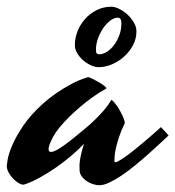

<svg xmlns="http://www.w3.org/2000/svg" viewBox="-90 -525 524 574"><path d="M252 -43Q252 -40 254.9 -40Q259.3 -40 269.5 -46.4Q279.8 -52.7 293 -62.5Q306.2 -72.3 321 -84.5Q335.9 -96.7 349.6 -108.4Q363.3 -120.1 374.3 -129.9Q385.3 -139.6 391.1 -145Q395.5 -140.6 402.1 -133.3Q408.7 -126 414.1 -120.1Q402.3 -109.4 386 -94Q369.6 -78.6 350.8 -62Q332 -45.4 312 -29.1Q292 -12.7 272.9 0Q253.9 12.7 236.8 20.8Q219.7 28.8 207 28.8Q198.2 28.8 187.7 25.4Q177.2 22 168.5 15.9Q159.7 9.8 153.8 1.5Q147.9 -6.8 147.9 -17.1Q147.9 -21 147.7 -26.6Q147.5 -32.2 148.4 -41.3Q149.4 -50.3 152.3 -63.2Q155.3 -76.2 161.1 -95.2Q145 -78.1 123.3 -59.6Q101.6 -41 77.6 -24.4Q53.7 -7.8 29.5 5.6Q5.4 19 -15.1 25.9Q-17.6 26.9 -19 26.9Q-20.5 26.9 -22 26.9Q-26.9 26.9 -34.9 22Q-43 17.1 -50.8 9Q-58.6 1 -64.2 -9.3Q-69.8 -19.5 -69.8 -29.8Q-69.8 -32.7 -66.9 -49.3Q-64 -65.9 -53 -91.6Q-42 -117.2 -20.5 -149.2Q1 -181.2 38.1 -214.8Q57.1 -231.9 79.1 -247.1Q97.7 -259.8 121.6 -272.9Q145.5 -286.1 171.9 -293.9Q172.9 -293.9 173.6 -294.4Q174.3 -294.9 175.8 -293.9Q181.6 -292 189.7 -287.8Q197.8 -283.7 205.8 -279.1Q213.9 -274.4 220 -269.8Q226.1 -265.1 228 -262.2Q228.5 -261.2 228 -260.7L227.1 -259.8Q205.1 -248 185.5 -233.6Q166 -219.2 150.9 -206.5Q133.3 -191.4 118.2 -176.8Q82.5 -141.6 68.8 -116Q55.2 -90.3 55.2 -79.1Q55.2 -70.8 62 -70.8Q68.8 -70.8 79.3 -76.4Q89.8 -82 103 -91.6Q116.2 -101.1 132.1 -114Q147.9 -127 165 -141.1Q180.2 -153.3 194.3 -167.5Q206.5 -179.2 219.7 -194.3Q232.9 -209.5 242.2 -225.1Q242.2 -225.6 242.7 -226.1Q243.2 -226.6 244.1 -226.1Q249.5 -222.2 256.3 -213.1Q263.2 -204.1 269 -193.4Q274.9 -182.6 279.1 -172.6Q283.2 -162.6 283.2 -157.2Q272 -134.3 265.9 -115.5Q259.8 -96.7 256.6 -82.5Q253.4 -68.4 252.7 -58.3Q252 -48.3 252 -43ZM317.9 -431.2Q317.9 -409.2 307.6 -389.9Q297.4 -370.6 281.2 -356Q265.1 -341.3 244.9 -332.8Q224.6 -324.2 205.1 -324.2Q194.3 -324.2 181.9 -329.8Q169.4 -335.4 158.7 -344.7Q147.9 -354 140.9 -365.7Q133.8 -377.4 133.8 -390.1Q133.8 -411.1 141.8 -431.6Q149.9 -452.1 164.6 -468.5Q179.2 -484.9 199.2 -494.9Q219.2 -504.9 243.2 -504.9Q253.4 -504.9 266.4 -498.5Q279.3 -492.2 290.8 -481.7Q302.2 -471.2 310.1 -458Q317.9 -444.8 317.9 -431.2ZM262.2 -472.2Q251.5 -472.2 240 -463.6Q228.5 -455.1 219 -441.4Q209.5 -427.7 203.1 -410.4Q196.8 -393.1 196.8 -376Q196.8 -370.1 198.5 -366.5Q200.2 -362.8 207 -362.8Q218.3 -362.8 230 -370.4Q241.7 -377.9 251.2 -390.6Q260.7 -403.3 266.8 -419.9Q272.9 -436.5 272.9 -455.1Q272.9 -472.2 262.2 -472.2Z"/></svg>

Font: Yesteryear
Style: Regular
Weight: 400
Designer: Astigmatic (AOETI)
Foundry: Astigmatic (AOETI)
Version: Version 1.000